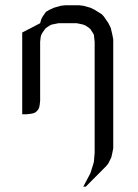

<svg xmlns="http://www.w3.org/2000/svg" viewBox="-20 -432 523 726"><path d="M64 0V-309.1L131.8 -344.2L136.2 -359.9L141.1 -369.1L149.9 -381.8L153.8 -387.2L167 -395L184.1 -402.8L210 -410.2L227.1 -412.1H278.8L294.9 -410.2L321.8 -402.8L337.9 -395L365.2 -377.9L373 -369.1L390.1 -344.2L398.9 -326.2L404.8 -300.8L408.2 -283.2V128.9L404.8 146L400.9 163.1L390.1 185.1L388.2 188L380.9 196.8L304.2 273.9H294.9L321.8 223.1L330.1 196.8L335 180.2L337.9 146V-273.9L335.9 -292L335 -300.8L330.1 -309.1L321.8 -321.8L316.9 -326.2L304.2 -335L294.9 -338.9L287.1 -340.8L270 -344.2H201.2L184.1 -340.8L174.8 -338.9L167 -335L153.8 -326.2L149.9 -321.8L141.1 -309.1L136.2 -300.8L133.8 -292L131.8 -273.9V-50.8L129.9 -34.2L127.9 -24.9L124 -17.1L115.2 -7.8L106.9 -3.9L98.1 -2L81.1 0Z"/></svg>

Font: Petahja
Style: Regular
Weight: 400
Designer: T. Christopher White
Version: Version 1.1